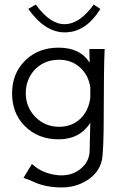

<svg xmlns="http://www.w3.org/2000/svg" viewBox="-20 -603 511 842"><path d="M372 -388H439Q435 -305 435 -112Q435 67 426 103Q412 156 363 187Q313 219 252 219Q182 219 131 196Q120 190 83 177L120 116Q165 158 232 165Q238 166 250 166Q299 166 334.5 136.5Q370 107 373 63Q374 32 376 -64Q329 8 237 8Q146 8 87 -52Q32 -109 33 -196Q34 -282 90 -337Q147 -394 237 -394Q332 -394 373 -328Q373 -365 372 -388ZM239 -341Q176 -341 134 -299Q93 -256 93 -194Q93 -134 135 -90Q178 -47 239 -47Q295 -47 332 -82Q369 -117 376 -175V-220Q368 -274 330.5 -307.5Q293 -341 239 -341ZM391 -583 420 -564Q357 -461 264 -461Q177 -461 104 -564L137 -583Q199 -497 263 -497Q329 -497 391 -583Z"/></svg>

Font: GFS Neohellenic Rg
Style: Regular
Weight: 400
Designer: Takis Katsoulidis and George D. Matthiopoulos
Foundry: Takis Katsoulidis and George D. Matthiopoulos
Version: Version 1.0